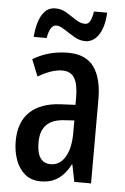

<svg xmlns="http://www.w3.org/2000/svg" viewBox="-53 -775 537 824"><g transform="rotate(5 215.0 -363.0)"><path d="M223 -550Q300 -550 335 -501.5Q370 -453 370 -362V0H298L283 -74H281Q259 -32 228.5 -11Q198 10 154 10Q112 10 85 -13Q58 -36 45 -73Q32 -110 32 -153Q32 -235 78.5 -279Q125 -323 211 -327L274 -330V-361Q274 -418 258 -445Q242 -472 205 -472Q161 -472 101 -437L72 -509Q139 -550 223 -550ZM230 -260Q130 -254 130 -156Q130 -67 190 -67Q229 -67 252 -105Q275 -143 275 -209V-263ZM70 -605Q72 -636 80.5 -666Q89 -696 106.5 -715.5Q124 -735 154 -735Q179 -735 201.5 -721Q224 -707 244.5 -693.5Q265 -680 284 -680Q299 -680 306.5 -695Q314 -710 318 -736H375Q372 -673 349 -639.5Q326 -606 292 -606Q267 -606 243.5 -620Q220 -634 199 -648Q178 -662 163 -662Q135 -662 126 -605Z"/></g></svg>

Font: Noto Sans Lao UI ExtCond Med
Style: Regular
Weight: 500
Width: 2
Designer: Monotype Design Team
Foundry: Monotype Imaging Inc.
Version: Version 2.000; ttfautohint (v1.8.4.7-5d5b)